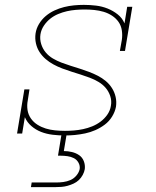

<svg xmlns="http://www.w3.org/2000/svg" viewBox="-20 -548 640 788"><path d="M246 8Q246 8 245.5 8Q245 8 245 8Q221 8 196 5Q171 2 149 -6.5Q127 -15 109 -30.5Q91 -46 82 -67L71 0H50L80 -181H101L94 -136Q90 -116 93 -96.5Q96 -77 107 -61.5Q118 -46 134 -36Q150 -26 168 -20.5Q186 -15 206 -13Q226 -11 246 -11Q246 -11 246.5 -11Q247 -11 247 -11Q265 -11 283.5 -12.5Q302 -14 321 -18Q340 -22 358.5 -29.5Q377 -37 393 -49Q409 -61 420.5 -77.5Q432 -94 435 -113Q439 -134 432.5 -153.5Q426 -173 413.5 -187.5Q401 -202 384 -212Q367 -222 348.5 -229Q330 -236 311 -242Q292 -248 273 -254Q254 -260 235.5 -267Q217 -274 199.5 -283.5Q182 -293 167.5 -305.5Q153 -318 142.5 -334Q132 -350 127.5 -370Q123 -390 126 -411Q129 -431 140 -449.5Q151 -468 167.5 -482Q184 -496 203.5 -505Q223 -514 243 -519Q263 -524 283.5 -526Q304 -528 324 -528Q349 -528 374 -525Q399 -522 421.5 -513Q444 -504 463 -489Q482 -474 491 -452L502 -520H523L493 -339H472L480 -384Q483 -404 480 -423.5Q477 -443 466.5 -458Q456 -473 440 -483.5Q424 -494 405.5 -499.5Q387 -505 367 -507Q347 -509 328 -509Q310 -509 291.5 -507.5Q273 -506 255 -502Q237 -498 219 -490.5Q201 -483 186 -471Q171 -459 160 -442.5Q149 -426 146 -407Q143 -387 149 -367.5Q155 -348 167.5 -333Q180 -318 197 -308Q214 -298 232.5 -291Q251 -284 270 -278Q289 -272 308 -266Q327 -260 345.5 -253Q364 -246 381.5 -237Q399 -228 414 -215.5Q429 -203 439.5 -186.5Q450 -170 454.5 -150.5Q459 -131 456 -110Q452 -89 440 -69.5Q428 -50 410 -36.5Q392 -23 371.5 -14Q351 -5 329.5 -0.5Q308 4 287.5 6Q267 8 246 8ZM107 220 110 201H210Q225 201 240 199Q255 197 269 191Q283 185 293.5 172.5Q304 160 307 146Q309 132 302 119.5Q295 107 283 101Q271 95 257 93Q243 91 229 91H218L233 0H254L242 72Q259 72 275.5 76Q292 80 305 89Q318 98 324 113.5Q330 129 328 146Q326 158 319.5 170Q313 182 303.5 191Q294 200 282 205.5Q270 211 257.5 214.5Q245 218 232.5 219Q220 220 207 220Z"/></svg>

Font: Iosevka Etoile Thin Oblique
Style: Regular
Weight: 100
Italic angle: -9°
Designer: Belleve Invis
Foundry: Belleve Invis
Version: Version 15.5.2; ttfautohint (v1.8.4)